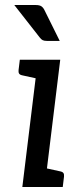

<svg xmlns="http://www.w3.org/2000/svg" viewBox="-20 -745 314 765"><path d="M69 0 131 -507H220L158 0ZM128 0 148 -78 221 -62Q230 -60 233 -55Q236 -50 235 -41L230 0ZM161 -507 141 -429 68 -445Q59 -447 56 -452Q53 -457 54 -466L59 -507ZM37 -725H122Q138 -725 145.5 -719.5Q153 -714 158 -703L218 -582H167Q156 -582 150 -585Q144 -588 138 -596Z"/></svg>

Font: Aleo
Style: Italic
Weight: 400
Italic angle: -7°
Designer: Alessio Laiso
Foundry: Alessio Laiso
Version: Version 2.001;gftools[0.9.29]